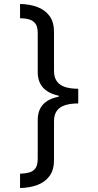

<svg xmlns="http://www.w3.org/2000/svg" viewBox="-20 -812 495 967"><path d="M374 -291Q334 -291 307 -282Q280 -273 266 -253.5Q252 -234 252 -201V-6Q252 44 229.5 74.5Q207 105 168.5 119.5Q130 134 81 135V63Q109 62 129 56Q149 50 159.5 34Q170 18 170 -13V-206Q170 -257 197 -286Q224 -315 276 -325V-330Q224 -341 197 -370.5Q170 -400 170 -450V-645Q170 -676 159.5 -691.5Q149 -707 129 -713.5Q109 -720 81 -720V-792Q130 -791 168.5 -776.5Q207 -762 229.5 -731.5Q252 -701 252 -651V-455Q252 -423 266 -403Q280 -383 307 -374Q334 -365 374 -365Z"/></svg>

Font: lbangla85
Style: Book
Weight: 400
Designer: Jelle Bosma - Monotype Design Team
Foundry: Monotype Imaging Inc.
Version: Version 2.003